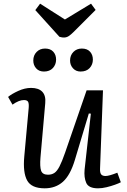

<svg xmlns="http://www.w3.org/2000/svg" viewBox="-20 -1010 692 1044"><path d="M24 -483Q43 -499 79 -515.5Q115 -532 149 -532Q190 -532 210 -511Q230 -490 226 -449L200 -153Q196 -104 203.5 -82Q211 -60 241 -60Q261 -60 275.5 -69.5Q290 -79 303.5 -105Q317 -131 334 -180L451 -519H540L524 -93Q523 -71 530 -62Q537 -53 554 -53Q573 -53 618 -71L637 -19Q626 -13 605 -5.5Q584 2 559.5 8Q535 14 513 14Q462 14 449 -15.5Q436 -45 440 -88L474 -392L463 -393L387 -140Q362 -57 322 -21.5Q282 14 223 14Q151 14 127.5 -29Q104 -72 112 -159L136 -423Q138 -448 132.5 -457Q127 -466 110 -466Q83 -466 48 -441ZM161 -681Q161 -709 179 -727.5Q197 -746 225 -746Q254 -746 269.5 -729Q285 -712 285 -686Q285 -659 267.5 -640Q250 -621 219 -621Q192 -621 176.5 -638.5Q161 -656 161 -681ZM361 -681Q361 -709 379 -727.5Q397 -746 425 -746Q454 -746 469.5 -729Q485 -712 485 -686Q485 -659 467.5 -640Q450 -621 418 -621Q393 -621 377 -638.5Q361 -656 361 -681ZM172 -955 198 -990 333 -904 475 -990 500 -956 380 -836Q366 -822 354 -814Q342 -806 328 -806Q319 -806 313.5 -807.5Q308 -809 303 -810Z"/></svg>

Font: Literata 7pt
Style: Italic
Weight: 400
Italic angle: -2°
Designer: Latin by Veronika Burian and Jose Scaglione. Greek by Irene Vlachou. Cyrillic by Vera Evstafieva
Foundry: TypeTogether
Version: Version 3.002